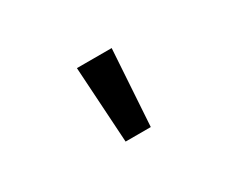

<svg xmlns="http://www.w3.org/2000/svg" viewBox="-55 -922 724 599"><g transform="rotate(-30 307.5 -622.0)"><path d="M352.8 -484.6H262.1L245.1 -759H370.3Z"/></g></svg>

Font: Fira Code Fixed Medium
Style: Regular
Weight: 500
Monospace: yes
Designer: Carrois Corporate, Edenspiekermann AG, Nikita Prokopov
Foundry: Carrois Corporate, Edenspiekermann AG, Nikita Prokopov
Version: Version 5.002